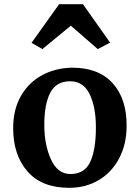

<svg xmlns="http://www.w3.org/2000/svg" viewBox="-20 -887 667 919"><path d="M43 0ZM586 -284Q586 -196 550 -128.5Q514 -61 452 -24.5Q390 12 311 12Q180 12 111.5 -66.5Q43 -145 43 -274Q43 -362 79.5 -426.5Q116 -491 179.5 -526Q243 -561 323 -563Q451 -564 519 -489Q587 -414 586 -284ZM192 -289Q192 -194 224 -124Q256 -54 317 -54Q385 -54 412 -112.5Q439 -171 439 -277Q439 -375 409 -436.5Q379 -498 316 -498Q249 -498 220.5 -443Q192 -388 192 -289ZM263 -867H377L507 -683L448 -652L319 -764L183 -652L131 -682Z"/></svg>

Font: Martel ExtraBold
Style: Regular
Weight: 800
Designer: Dan Reynolds
Foundry: Dan Reynolds
Version: Version 1.001; ttfautohint (v1.1) -l 5 -r 5 -G 72 -x 0 -D la